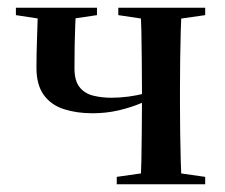

<svg xmlns="http://www.w3.org/2000/svg" viewBox="-20 -475 579 495"><path d="M218 -183Q178 -183 145 -193.5Q112 -204 93 -230Q74 -256 74 -300Q74 -337 75.5 -377Q77 -417 78 -455H176Q175 -434 174 -410.5Q173 -387 172.5 -359.5Q172 -332 172 -299Q172 -267 185 -250.5Q198 -234 220 -228.5Q242 -223 267 -223Q289 -223 311.5 -226Q334 -229 354.5 -234.5Q375 -240 392 -245V-232Q372 -221 345 -209.5Q318 -198 286 -190.5Q254 -183 218 -183ZM341 0Q344 -24 344.5 -60Q345 -96 345.5 -135Q346 -174 346 -205V-249Q346 -281 345.5 -320Q345 -359 344.5 -395Q344 -431 341 -455H449Q447 -431 446 -395Q445 -359 444.5 -320Q444 -281 444 -249V-205Q444 -174 444.5 -135Q445 -96 446 -60Q447 -24 449 0ZM21 -436V-455H230V-436L142 -423H106ZM281 0V-19L372 -32H418L509 -19V0ZM285 -436V-455H509V-436L418 -423H372Z"/></svg>

Font: Source Serif 4 60pt SemiBold
Style: Regular
Weight: 600
Version: Version 4.004;hotconv 1.0.116;makeotfexe 2.5.65601